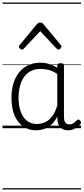

<svg xmlns="http://www.w3.org/2000/svg" viewBox="-20 -1016 663 1522"><path d="M265 17Q210 17 166 -12Q122 -41 96.5 -98Q71 -155 71 -238Q71 -288 80.5 -331Q90 -374 109 -408.5Q128 -443 156 -467.5Q184 -492 220.5 -505.5Q257 -519 301 -519Q335 -519 368 -509Q401 -499 434 -479V-495Q434 -506 440.5 -510.5Q447 -515 461 -515Q475 -515 481 -510.5Q487 -506 487 -496V-91Q487 -70 491.5 -56.5Q496 -43 506 -36.5Q516 -30 531 -30Q541 -30 550.5 -33.5Q560 -37 569.5 -44.5Q579 -52 590 -63Q595 -69 601.5 -68.5Q608 -68 614 -61Q621 -55 622 -48Q623 -41 619 -34Q608 -19 592 -7.5Q576 4 558 10.5Q540 17 522 17Q501 17 485.5 11.5Q470 6 458.5 -5.5Q447 -17 441.5 -33.5Q436 -50 435 -72Q435 -76 434.5 -81.5Q434 -87 434 -92Q411 -47 382 -23.5Q353 0 322.5 8.5Q292 17 265 17ZM127 -242Q127 -180 143.5 -133Q160 -86 192.5 -59.5Q225 -33 274 -33Q306 -33 336.5 -46.5Q367 -60 392.5 -92.5Q418 -125 434 -181V-429Q399 -453 367 -461.5Q335 -470 302 -470Q270 -470 243 -460.5Q216 -451 194.5 -432Q173 -413 158 -385.5Q143 -358 135 -322Q127 -286 127 -242ZM154 -623Q146 -623 138 -631Q130 -639 130 -647Q130 -649 131.5 -652Q133 -655 136 -659L273 -825Q279 -831 284.5 -834Q290 -837 299 -837Q308 -837 313.5 -834Q319 -831 324 -825L462 -659Q465 -655 466 -652Q467 -649 467 -647Q467 -639 459 -631Q451 -623 444 -623Q439 -623 435 -625.5Q431 -628 427 -632L299 -769L170 -632Q167 -628 163 -625.5Q159 -623 154 -623ZM0 476H623V486H0ZM0 -20H623V0H0ZM0 -505H623V-500H0ZM0 -996H623V-986H0Z"/></svg>

Font: Playwrite PL Guides
Style: Regular
Weight: 400
Designer: Veronika Burian, José Scaglione
Foundry: TypeTogether
Version: Version 1.003